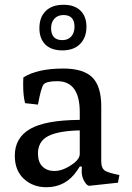

<svg xmlns="http://www.w3.org/2000/svg" viewBox="-20 -775 552 804"><path d="M42 -123Q42 -198 106 -235Q170 -272 314 -273V-305Q314 -435 220 -435Q175 -435 163 -422Q152 -409 139 -337L85 -343Q77 -374 77 -419Q77 -441 78 -451Q137 -488 245 -488Q329 -488 366.5 -451Q404 -414 404 -329V-99Q404 -73 416.5 -62.5Q429 -52 480 -42L474 -10L354 3Q344 3 333 -16Q322 -35 322 -57Q322 -68 323 -76L315 -79L303 -61Q256 9 174 9Q118 9 80 -26Q42 -61 42 -123ZM139 -132Q139 -96 158 -77.5Q177 -59 208 -59Q247 -59 291 -93Q314 -111 314 -131V-229Q224 -227 181.5 -205Q139 -183 139 -132ZM241 -564Q195 -564 170 -588.5Q145 -613 145 -657Q145 -703 171.5 -729Q198 -755 246 -755Q292 -755 317 -730.5Q342 -706 342 -663Q342 -618 315.5 -591Q289 -564 241 -564ZM241 -607Q265 -607 278.5 -622.5Q292 -638 292 -663Q292 -712 246 -712Q222 -712 208 -697Q194 -682 194 -657Q194 -607 241 -607Z"/></svg>

Font: Poly
Style: Regular
Weight: 400
Designer: Jos Nicols Silva Schwarzenberg
Foundry: Jose Nicolas Silva Schwarzenberg
Version: Version 1.001